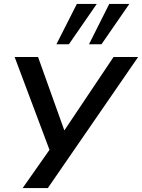

<svg xmlns="http://www.w3.org/2000/svg" viewBox="-20 -784 728 984"><path d="M96 180 242 -28 249 25 55 -492H175L316 -98H298L562 -492H688L225 180ZM436 -557 540 -764H643L500 -557ZM269 -557 374 -764H476L333 -557Z"/></svg>

Font: Nunito Sans 10pt Expanded SemiBold
Style: Italic
Weight: 600
Width: 7
Italic angle: -9°
Designer: Vernon Adams
Foundry: Vernon Adams
Version: Version 3.101;gftools[0.9.27]